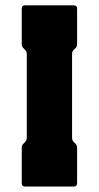

<svg xmlns="http://www.w3.org/2000/svg" viewBox="-20 -686 364 706"><path d="M72.5 0Q60 0 60 -12.5V-141.5Q60 -151.5 65 -156.5L72.5 -164Q78.5 -171 78.5 -180V-486.5Q78.5 -496.5 72.5 -502.5L65 -510Q60 -515 60 -525V-654Q60 -666.5 72.5 -666.5H251Q263.5 -666.5 263.5 -654V-525Q263.5 -515 258.5 -510L251 -502.5Q245 -497 245 -486.5V-180Q245 -170 251 -164L258.5 -156.5Q263.5 -151.5 263.5 -141.5V-12.5Q263.5 0 251 0Z"/></svg>

Font: Jaro
Style: Regular
Weight: 400
Designer: Agyei Archer, Celine Hurka, Mirko Velimirović
Version: Version 1.000